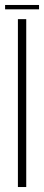

<svg xmlns="http://www.w3.org/2000/svg" viewBox="-36 -752 176 772"><path d="M36 0V-675H69.5V0ZM-15.5 -714.5V-732H121V-714.5Z"/></svg>

Font: Anybody Condensed ExtraLight
Style: Regular
Weight: 200
Width: 3
Designer: Tyler Finck
Foundry: Etcetera Type Company
Version: Version 1.010; ttfautohint (v1.8.3) -l 8 -r 50 -G 200 -x 14 